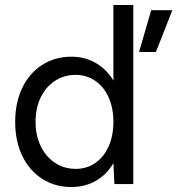

<svg xmlns="http://www.w3.org/2000/svg" viewBox="-20 -740 713 772"><path d="M436 -84Q409 -38 365.5 -13Q322 12 267 12Q201 12 149.5 -21Q98 -54 69.5 -113.5Q41 -173 41 -250Q41 -327 69.5 -386.5Q98 -446 149.5 -479Q201 -512 267 -512Q321 -512 364.5 -487Q408 -462 436 -416V-720H516V0H440ZM285 -61Q329 -61 363.5 -85Q398 -109 417 -152Q436 -195 436 -250Q436 -305 417 -348Q398 -391 363 -415Q328 -439 284 -439Q238 -439 201 -415Q164 -391 143.5 -348Q123 -305 123 -250Q123 -195 144 -152Q165 -109 201.5 -85Q238 -61 285 -61ZM588 -699H673L607 -531H539Z"/></svg>

Font: Oak Sans
Style: Regular
Weight: 400
Designer: Erik Kennedy, Walven
Foundry: Erik Kennedy, Walven
Version: Version 1.000